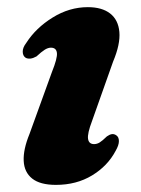

<svg xmlns="http://www.w3.org/2000/svg" viewBox="-20 -502 391 534"><path d="M241.7 -101.2Q227.2 -101.2 224.9 -115.7Q222.6 -130.3 236.1 -165.8L294.5 -330.5Q315 -379.2 312 -413.1Q309 -446.9 286.3 -464.5Q263.7 -482.1 224.3 -482.1Q172.9 -482.1 126.5 -453.3Q80 -424.6 53.2 -382.9Q42.9 -369.6 43.2 -358Q43.4 -346.3 51.7 -341.1Q57.4 -338.3 64.8 -339.1Q72.1 -339.9 81.5 -345.1Q95.5 -358.1 104.6 -363.8Q113.7 -369.4 121.6 -369.4Q136.6 -369.4 138.3 -354.8Q140 -340.2 124.3 -301.3L62 -129.3Q44.4 -86.3 45.9 -54.6Q47.4 -22.9 69.6 -5.3Q91.7 12.2 135.5 12.2Q192.6 12.2 236 -14.1Q279.4 -40.4 301.4 -82.1Q310.8 -98.2 310.7 -109.6Q310.7 -121 303.2 -125.8Q297.1 -129.9 290.9 -128.9Q284.8 -127.9 277.3 -122.7Q264.7 -110.4 257.2 -105.8Q249.7 -101.2 241.7 -101.2Z"/></svg>

Font: Fraunces
Style: Italic
Weight: 900
Italic angle: -16°
Version: Version 1.000;[0bf87f6ff]